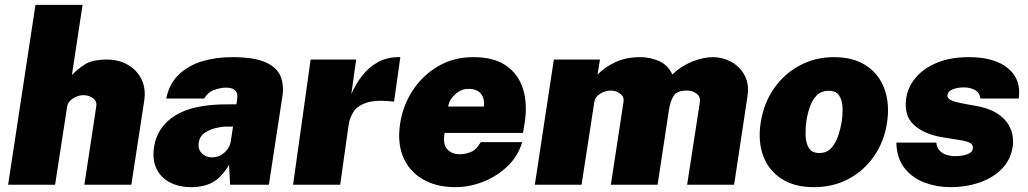

<svg xmlns="http://www.w3.org/2000/svg" viewBox="-20 -763 4244 793"><path d="M13.5 0 126.5 -743H321L277 -453Q297.5 -475.5 329.2 -496.2Q361 -517 421.5 -517Q469.5 -517 507.2 -495.8Q545 -474.5 564.2 -436Q583.5 -397.5 575.5 -346L522.5 0H328.5L377.5 -323Q381.5 -345 364 -357.5Q346.5 -370 324.5 -370Q303 -370 281.5 -356.5Q260 -343 257 -321L207.5 0Z M769.5 10Q720.5 10 683 -9Q645.5 -28 627 -64.8Q608.5 -101.5 616 -155Q629 -239 702.8 -285.5Q776.5 -332 916.5 -332H956.5L959.5 -354Q967 -402.5 910.5 -401Q890 -400.5 864.5 -391.5Q839 -382.5 823 -356H666.5Q679 -417 718.2 -454.8Q757.5 -492.5 814.8 -509.8Q872 -527 938.5 -527Q1027.5 -527 1075 -506.5Q1122.5 -486 1138 -449.8Q1153.5 -413.5 1146.5 -366L1090.5 0H930.5L926 -82Q894.5 -29.5 858 -9.8Q821.5 10 769.5 10ZM855.5 -113Q884 -113 905.8 -131.8Q927.5 -150.5 932.5 -175L942.5 -240H911.5Q896 -240 871.2 -234.2Q846.5 -228.5 825.8 -214.5Q805 -200.5 801 -175Q797 -146 813.8 -129.5Q830.5 -113 855.5 -113Z M1190.5 0 1263 -517H1451L1431 -374Q1448.5 -415.5 1475.8 -450.2Q1503 -485 1540.5 -506Q1578 -527 1626 -527H1633.5L1607.5 -343Q1606 -343.5 1605 -343.5Q1604 -343.5 1601.5 -344Q1530 -351.5 1492.2 -338.2Q1454.5 -325 1439.2 -300Q1424 -275 1420 -248L1385 0Z M1861.5 10Q1781.5 10 1725.8 -22.8Q1670 -55.5 1645.2 -114.5Q1620.5 -173.5 1632.5 -252Q1643.5 -326 1684 -388.5Q1724.5 -451 1788.8 -489Q1853 -527 1935 -527Q2019.5 -527 2070.2 -492Q2121 -457 2140 -396.2Q2159 -335.5 2147.5 -259L2140 -214H1816.5Q1808 -167.5 1827 -146.8Q1846 -126 1877.5 -126Q1904 -126 1926.5 -136Q1949 -146 1965.5 -176H2136.5Q2120 -118.5 2076.5 -76.8Q2033 -35 1976 -12.5Q1919 10 1861.5 10ZM1831 -323H1978.5Q1983 -352.5 1967.5 -374.2Q1952 -396 1915 -396Q1885.5 -396 1860.8 -374.2Q1836 -352.5 1831 -323Z M2189 0 2267.5 -517H2458L2448 -455Q2478 -486 2522 -506.5Q2566 -527 2626 -527Q2663.5 -527 2701 -511.2Q2738.5 -495.5 2757 -455Q2789.5 -488 2836.2 -507.5Q2883 -527 2924 -527Q2964 -527 2999.8 -507.8Q3035.5 -488.5 3055.2 -452Q3075 -415.5 3067 -364L3012 0H2818L2870.5 -341Q2874 -363.5 2857 -376.2Q2840 -389 2818 -389Q2776 -389 2762.5 -367.5Q2749 -346 2743 -310L2696 0H2503L2555 -341Q2559 -363.5 2541.5 -376.2Q2524 -389 2502 -389Q2480.5 -389 2459.2 -376.2Q2438 -363.5 2434.5 -341L2382 0Z M3341 10Q3262 10 3208.8 -24Q3155.5 -58 3132.8 -117.8Q3110 -177.5 3121.5 -255Q3134 -336.5 3176.8 -397.8Q3219.5 -459 3283.8 -493Q3348 -527 3424 -527Q3505 -527 3558 -491.8Q3611 -456.5 3633.2 -395Q3655.5 -333.5 3643.5 -255Q3631.5 -178 3590.2 -118.2Q3549 -58.5 3485.2 -24.2Q3421.5 10 3341 10ZM3364.5 -131Q3395 -131 3413.8 -152.2Q3432.5 -173.5 3442.5 -204Q3452.5 -234.5 3456.5 -262Q3461 -290 3459.8 -319.2Q3458.5 -348.5 3446 -368.2Q3433.5 -388 3403 -388Q3371.5 -388 3352.5 -368.2Q3333.5 -348.5 3324 -319.2Q3314.5 -290 3310.5 -262Q3306.5 -234.5 3307.2 -204Q3308 -173.5 3320.5 -152.2Q3333 -131 3364.5 -131Z M3904.5 10Q3850.5 10 3800 -8.5Q3749.5 -27 3716.8 -67.5Q3684 -108 3682 -174H3847Q3850 -149 3864.8 -137Q3879.5 -125 3896.2 -121.5Q3913 -118 3921.5 -118Q3954 -118 3975 -125.8Q3996 -133.5 3998 -149Q4000.5 -163.5 3987.8 -171.8Q3975 -180 3941 -185L3866.5 -197Q3794 -210.5 3753.8 -248Q3713.5 -285.5 3722.5 -355Q3729 -403 3761.8 -442Q3794.5 -481 3850.2 -504Q3906 -527 3981.5 -527Q4087.5 -527 4143.2 -481Q4199 -435 4187.5 -356H4029Q4027 -379.5 4007.5 -390.8Q3988 -402 3961.5 -402Q3934.5 -402 3914.8 -394Q3895 -386 3893 -371Q3891 -357.5 3907.8 -349.2Q3924.5 -341 3965 -334L4030 -322Q4078 -310 4106 -289.5Q4134 -269 4147 -245.2Q4160 -221.5 4162.8 -198.8Q4165.5 -176 4163 -160Q4155.5 -104.5 4119 -66.8Q4082.5 -29 4026.5 -9.5Q3970.5 10 3904.5 10Z"/></svg>

Font: Public Sans Black
Style: Italic
Weight: 900
Italic angle: -8°
Designer: The Public Sans project authors (U.S. Web Design System). Libre Franklin designed by Pablo Impallari and Rodrigo Fuenzal
Version: Version 1.007; ttfautohint (v1.8.1) -l 8 -r 50 -G 200 -x 14 